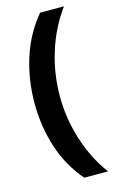

<svg xmlns="http://www.w3.org/2000/svg" viewBox="-131 -768 606 980"><g transform="rotate(-15 171.5 -278.0)"><path d="M40 -274Q40 -398 76 -511Q112 -624 187 -714H313Q245 -621 209.5 -507.5Q174 -394 174 -275Q174 -158 209.5 -46Q245 66 312 158H187Q112 71 76 -40Q40 -151 40 -274Z"/></g></svg>

Font: Noto Sans Khmer Condensed
Style: Bold
Weight: 700
Width: 3
Designer: Danh Hong and the Monotype Design Team
Foundry: Monotype Imaging Inc.
Version: Version 2.004